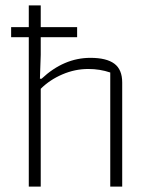

<svg xmlns="http://www.w3.org/2000/svg" viewBox="-20 -687 551 707"><path d="M86 -550H21V-587H86V-667H130V-587H264V-550H130V-485L127 -397H133Q215 -474 313 -474Q372 -474 401 -452.5Q430 -431 430 -383V0H386V-420Q348 -433 305 -433Q256 -433 209.5 -413Q163 -393 130 -360V0H86Z"/></svg>

Font: Athiti Light
Style: Regular
Weight: 300
Designer: CadsonDemak Team
Foundry: CadsonDemak
Version: Version 1.033